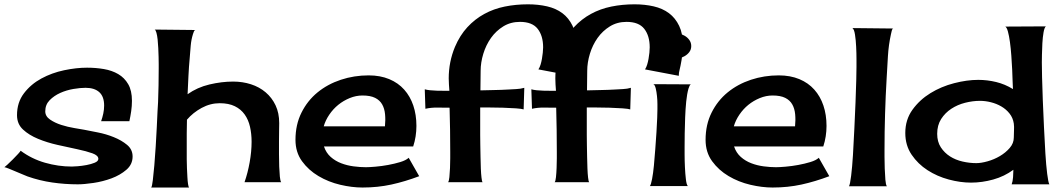

<svg xmlns="http://www.w3.org/2000/svg" viewBox="-20 -841 4843 876"><path d="M455.1 -359.4Q455.1 -400.4 433.1 -420.4Q411.1 -440.4 370.1 -440.4Q346.7 -440.4 314.9 -435.1Q283.2 -429.7 254.9 -417Q226.6 -404.3 206.5 -383.8Q186.5 -363.3 186.5 -333Q186.5 -310.5 208.5 -295.4Q230.5 -280.3 259.8 -271Q289.1 -261.7 318.8 -256.8Q348.6 -252 364.3 -249Q388.7 -244.1 426.3 -236.8Q463.9 -229.5 499 -215.3Q534.2 -201.2 559.6 -180.2Q585 -159.2 585 -127Q585 -90.8 556.6 -66.4Q528.3 -42 488.8 -27.3Q449.2 -12.7 406.2 -6.3Q363.3 0 335 0Q276.4 0 218.8 -8.3Q161.1 -16.6 105.5 -36.1Q98.6 -39.1 83 -45.4Q67.4 -51.8 50.3 -59.1Q33.2 -66.4 18.6 -72.3Q3.9 -78.1 0 -78.1Q2 -79.1 13.7 -89.8Q25.4 -100.6 38.6 -113.8Q51.8 -127 62.5 -138.7Q73.2 -150.4 74.2 -153.3Q124 -116.2 185.1 -98.6Q246.1 -81.1 307.6 -81.1Q314.5 -81.1 334 -82.5Q353.5 -84 374.5 -87.9Q395.5 -91.8 412.1 -98.6Q428.7 -105.5 428.7 -116.2Q428.7 -131.8 401.4 -141.6Q374 -151.4 332.5 -160.2Q291 -168.9 243.2 -179.7Q195.3 -190.4 153.8 -207.5Q112.3 -224.6 85 -250Q57.6 -275.4 57.6 -315.4Q57.6 -374 89.4 -415.5Q121.1 -457 168.9 -482.9Q216.8 -508.8 272.5 -520.5Q328.1 -532.2 377 -532.2Q417 -532.2 454.1 -525.9Q491.2 -519.5 519.5 -502.9Q547.9 -486.3 564.9 -457Q582 -427.7 582 -380.9Q582 -357.4 578.6 -334Q575.2 -310.5 570.3 -288.1H441.4Q447.3 -304.7 451.2 -322.8Q455.1 -340.8 455.1 -359.4Z M1043.9 -468.8Q1086.9 -468.8 1125 -456.5Q1163.1 -444.3 1191.9 -419.9Q1220.7 -395.5 1237.3 -360.4Q1253.9 -325.2 1253.9 -279.3Q1253.9 -268.6 1253.4 -246.1Q1252.9 -223.6 1252.9 -195.8Q1252.9 -168 1252.9 -137.7Q1252.9 -107.4 1253.9 -81.1Q1254.9 -54.7 1256.8 -35.2Q1258.8 -15.6 1262.7 -9.8H1095.7Q1110.4 -51.8 1119.1 -100.6Q1127.9 -149.4 1127.9 -194.3Q1127.9 -230.5 1120.6 -262.7Q1113.3 -294.9 1096.2 -318.8Q1079.1 -342.8 1051.3 -356.4Q1023.4 -370.1 982.4 -370.1Q939.5 -370.1 899.9 -348.6Q860.4 -327.1 833 -294.9Q832 -263.7 832 -231.9Q832 -200.2 832 -168Q832 -163.1 832 -148.4Q832 -133.8 832 -114.3Q832 -94.7 833 -73.2Q834 -51.8 835 -33.2Q835.9 -14.6 837.9 -1.5Q839.8 11.7 842.8 14.6H669.9Q673.8 9.8 677.2 -18.6Q680.7 -46.9 684.1 -86.4Q687.5 -126 690.4 -172.4Q693.4 -218.8 695.3 -260.3Q697.3 -301.8 698.7 -333Q700.2 -364.3 701.2 -375Q704.1 -451.2 704.1 -529.3Q704.1 -534.2 704.1 -548.3Q704.1 -562.5 703.6 -581.5Q703.1 -600.6 702.1 -621.6Q701.2 -642.6 699.2 -660.6Q697.3 -678.7 693.8 -691.4Q690.4 -704.1 685.5 -706.1L872.1 -704.1Q867.2 -704.1 864.3 -696.3Q861.3 -688.5 860.4 -685.5Q852.5 -660.2 850.1 -632.3Q847.7 -604.5 845.7 -578.1Q841.8 -536.1 839.8 -494.6Q837.9 -453.1 835.9 -411.1Q879.9 -442.4 935.5 -455.6Q991.2 -468.8 1043.9 -468.8Z M1633.8 14.6Q1585.9 14.6 1532.2 2Q1478.5 -10.7 1433.1 -37.6Q1387.7 -64.5 1357.9 -105.5Q1328.1 -146.5 1328.1 -203.1Q1328.1 -272.5 1355.5 -327.1Q1382.8 -381.8 1428.7 -419.4Q1474.6 -457 1535.2 -477.1Q1595.7 -497.1 1662.1 -497.1Q1714.8 -497.1 1755.9 -480Q1796.9 -462.9 1824.2 -432.1Q1851.6 -401.4 1865.7 -359.4Q1879.9 -317.4 1879.9 -266.6Q1879.9 -217.8 1865.2 -172.9H1458Q1467.8 -143.6 1488.8 -125Q1509.8 -106.4 1536.6 -96.2Q1563.5 -85.9 1593.3 -82Q1623 -78.1 1649.4 -78.1Q1666 -78.1 1693.8 -80.6Q1721.7 -83 1751 -88.4Q1780.3 -93.8 1806.2 -101.6Q1832 -109.4 1844.7 -121.1L1892.6 -37.1Q1828.1 -12.7 1765.6 1Q1703.1 14.6 1633.8 14.6ZM1633.8 -405.3Q1604.5 -405.3 1575.7 -393.6Q1546.9 -381.8 1523.4 -362.8Q1500 -343.8 1482.4 -317.9Q1464.8 -292 1457 -264.6H1736.3Q1739.3 -293.9 1736.8 -319.8Q1734.4 -345.7 1723.6 -364.7Q1712.9 -383.8 1691.4 -394.5Q1669.9 -405.3 1633.8 -405.3Z M2388.7 -821.3Q2435.5 -821.3 2476.1 -812Q2516.6 -802.7 2545.9 -780.8Q2575.2 -758.8 2592.3 -723.1Q2609.4 -687.5 2609.4 -635.7Q2609.4 -612.3 2606.4 -588.9Q2603.5 -565.4 2598.6 -542Q2596.7 -531.2 2593.8 -520Q2590.8 -508.8 2590.8 -498V-495.1L2436.5 -524.4Q2442.4 -533.2 2446.3 -545.9Q2450.2 -558.6 2452.6 -572.8Q2455.1 -586.9 2456.5 -600.6Q2458 -614.3 2458 -625Q2458 -677.7 2433.1 -709.5Q2408.2 -741.2 2352.5 -741.2Q2309.6 -741.2 2276.4 -720.7Q2243.2 -700.2 2220.2 -668Q2197.3 -635.7 2185.1 -595.7Q2172.9 -555.7 2172.9 -517.6Q2172.9 -495.1 2172.4 -473.1Q2171.9 -451.2 2171.9 -428.7Q2203.1 -429.7 2235.4 -430.2Q2267.6 -430.7 2299.8 -432.6Q2316.4 -433.6 2335.9 -434.6Q2355.5 -435.5 2372.1 -440.4L2369.1 -341.8Q2361.3 -344.7 2334 -346.7Q2306.6 -348.6 2274.4 -349.6Q2242.2 -350.6 2212.9 -350.6Q2183.6 -350.6 2170.9 -350.6V-252.9Q2170.9 -245.1 2170.9 -225.1Q2170.9 -205.1 2171.4 -179.2Q2171.9 -153.3 2172.4 -125Q2172.9 -96.7 2173.8 -72.3Q2174.8 -47.9 2176.8 -30.8Q2178.7 -13.7 2181.6 -9.8H2024.4Q2028.3 -13.7 2030.3 -32.7Q2032.2 -51.8 2033.2 -74.7Q2034.2 -97.7 2034.2 -118.7Q2034.2 -139.6 2034.2 -147.5Q2034.2 -248 2031.2 -349.6Q2003.9 -349.6 1975.6 -350.1Q1947.3 -350.6 1920.9 -344.7L1918 -433.6Q1927.7 -430.7 1942.4 -429.2Q1957 -427.7 1973.1 -427.2Q1989.3 -426.8 2004.4 -426.8Q2019.5 -426.8 2030.3 -426.8Q2029.3 -441.4 2028.3 -455.6Q2027.3 -469.7 2027.3 -483.4Q2027.3 -558.6 2055.7 -627Q2078.1 -679.7 2112.3 -716.8Q2146.5 -753.9 2189.5 -777.3Q2232.4 -800.8 2282.7 -811Q2333 -821.3 2388.7 -821.3Z M2875 -821.3Q2921.9 -821.3 2962.4 -812Q3002.9 -802.7 3032.2 -780.8Q3061.5 -758.8 3078.6 -723.1Q3095.7 -687.5 3095.7 -635.7Q3095.7 -612.3 3092.8 -588.9Q3089.8 -565.4 3085 -542Q3083 -531.2 3080.1 -520Q3077.1 -508.8 3077.1 -498V-495.1L2922.9 -524.4Q2928.7 -533.2 2932.6 -545.9Q2936.5 -558.6 2939 -572.8Q2941.4 -586.9 2942.9 -600.6Q2944.3 -614.3 2944.3 -625Q2944.3 -677.7 2919.4 -709.5Q2894.5 -741.2 2838.9 -741.2Q2795.9 -741.2 2762.7 -720.7Q2729.5 -700.2 2706.5 -668Q2683.6 -635.7 2671.4 -595.7Q2659.2 -555.7 2659.2 -517.6Q2659.2 -495.1 2658.7 -473.1Q2658.2 -451.2 2658.2 -428.7Q2689.5 -429.7 2721.7 -430.2Q2753.9 -430.7 2786.1 -432.6Q2802.7 -433.6 2822.3 -434.6Q2841.8 -435.5 2858.4 -440.4L2855.5 -341.8Q2847.7 -344.7 2820.3 -346.7Q2793 -348.6 2760.7 -349.6Q2728.5 -350.6 2699.2 -350.6Q2669.9 -350.6 2657.2 -350.6V-252.9Q2657.2 -245.1 2657.2 -225.1Q2657.2 -205.1 2657.7 -179.2Q2658.2 -153.3 2658.7 -125Q2659.2 -96.7 2660.2 -72.3Q2661.1 -47.9 2663.1 -30.8Q2665 -13.7 2668 -9.8H2510.7Q2514.6 -13.7 2516.6 -32.7Q2518.6 -51.8 2519.5 -74.7Q2520.5 -97.7 2520.5 -118.7Q2520.5 -139.6 2520.5 -147.5Q2520.5 -248 2517.6 -349.6Q2490.2 -349.6 2461.9 -350.1Q2433.6 -350.6 2407.2 -344.7L2404.3 -433.6Q2414.1 -430.7 2428.7 -429.2Q2443.4 -427.7 2459.5 -427.2Q2475.6 -426.8 2490.7 -426.8Q2505.9 -426.8 2516.6 -426.8Q2515.6 -441.4 2514.6 -455.6Q2513.7 -469.7 2513.7 -483.4Q2513.7 -558.6 2542 -627Q2564.5 -679.7 2598.6 -716.8Q2632.8 -753.9 2675.8 -777.3Q2718.8 -800.8 2769 -811Q2819.3 -821.3 2875 -821.3Z M2960.9 -457 3132.8 -456.1Q3127.9 -455.1 3125.5 -447.8Q3123 -440.4 3121.1 -436.5Q3114.3 -412.1 3110.8 -377.4Q3107.4 -342.8 3106 -305.2Q3104.5 -267.6 3104 -232.4Q3103.5 -197.3 3103.5 -170.9Q3103.5 -162.1 3103.5 -135.3Q3103.5 -108.4 3105 -78.1Q3106.4 -47.9 3109.4 -22.9Q3112.3 2 3118.2 7.8H2945.3Q2950.2 1 2955.1 -24.4Q2960 -49.8 2963.4 -85Q2966.8 -120.1 2969.7 -160.6Q2972.7 -201.2 2975.1 -237.8Q2977.5 -274.4 2978.5 -303.2Q2979.5 -332 2979.5 -342.8Q2979.5 -348.6 2979.5 -366.2Q2979.5 -383.8 2977.5 -402.8Q2975.6 -421.9 2971.7 -438Q2967.8 -454.1 2960.9 -457ZM3045.9 -693.4Q3058.6 -693.4 3074.2 -689.5Q3089.8 -685.5 3103 -678.2Q3116.2 -670.9 3125 -658.7Q3133.8 -646.5 3133.8 -630.9Q3133.8 -615.2 3125 -603.5Q3116.2 -591.8 3103 -584.5Q3089.8 -577.1 3074.2 -573.2Q3058.6 -569.3 3045.9 -569.3Q3032.2 -569.3 3017.1 -573.2Q3002 -577.1 2988.8 -584.5Q2975.6 -591.8 2966.8 -603.5Q2958 -615.2 2958 -630.9Q2958 -646.5 2966.8 -658.7Q2975.6 -670.9 2988.8 -678.2Q3002 -685.5 3017.1 -689.5Q3032.2 -693.4 3045.9 -693.4Z M3504.9 14.6Q3457 14.6 3403.3 2Q3349.6 -10.7 3304.2 -37.6Q3258.8 -64.5 3229 -105.5Q3199.2 -146.5 3199.2 -203.1Q3199.2 -272.5 3226.6 -327.1Q3253.9 -381.8 3299.8 -419.4Q3345.7 -457 3406.2 -477.1Q3466.8 -497.1 3533.2 -497.1Q3585.9 -497.1 3627 -480Q3668 -462.9 3695.3 -432.1Q3722.7 -401.4 3736.8 -359.4Q3751 -317.4 3751 -266.6Q3751 -217.8 3736.3 -172.9H3329.1Q3338.9 -143.6 3359.9 -125Q3380.9 -106.4 3407.7 -96.2Q3434.6 -85.9 3464.4 -82Q3494.1 -78.1 3520.5 -78.1Q3537.1 -78.1 3564.9 -80.6Q3592.8 -83 3622.1 -88.4Q3651.4 -93.8 3677.2 -101.6Q3703.1 -109.4 3715.8 -121.1L3763.7 -37.1Q3699.2 -12.7 3636.7 1Q3574.2 14.6 3504.9 14.6ZM3504.9 -405.3Q3475.6 -405.3 3446.8 -393.6Q3418 -381.8 3394.5 -362.8Q3371.1 -343.8 3353.5 -317.9Q3335.9 -292 3328.1 -264.6H3607.4Q3610.4 -293.9 3607.9 -319.8Q3605.5 -345.7 3594.7 -364.7Q3584 -383.8 3562.5 -394.5Q3541 -405.3 3504.9 -405.3Z M3887.7 -535.2Q3887.7 -543.9 3887.7 -570.8Q3887.7 -597.7 3886.2 -627.9Q3884.8 -658.2 3880.9 -683.1Q3877 -708 3869.1 -712.9L4055.7 -710.9Q4050.8 -710 4048.3 -699.2Q4045.9 -688.5 4044.9 -684.6Q4034.2 -635.7 4031.2 -585.4Q4028.3 -535.2 4025.4 -485.4Q4020.5 -402.3 4018.1 -321.3Q4015.6 -240.2 4015.6 -157.2Q4015.6 -149.4 4015.6 -124.5Q4015.6 -99.6 4016.6 -72.3Q4017.6 -44.9 4019.5 -21Q4021.5 2.9 4026.4 8.8H3853.5Q3858.4 1 3863.3 -38.6Q3868.2 -78.1 3871.6 -133.3Q3875 -188.5 3877.9 -252.4Q3880.9 -316.4 3883.3 -374Q3885.7 -431.6 3886.7 -475.6Q3887.7 -519.5 3887.7 -535.2Z M4595.7 0Q4600.6 -12.7 4602.1 -32.7Q4603.5 -52.7 4603.5 -66.4Q4562.5 -36.1 4511.7 -22Q4460.9 -7.8 4410.2 -7.8Q4361.3 -7.8 4308.6 -22Q4255.9 -36.1 4211.9 -64.5Q4168 -92.8 4139.2 -135.3Q4110.4 -177.7 4110.4 -234.4Q4110.4 -294.9 4143.1 -340.3Q4175.8 -385.7 4225.1 -416Q4274.4 -446.3 4333 -461.4Q4391.6 -476.6 4443.4 -476.6Q4484.4 -476.6 4524.9 -466.8Q4565.4 -457 4601.6 -434.6Q4600.6 -444.3 4600.1 -468.3Q4599.6 -492.2 4598.1 -522.9Q4596.7 -553.7 4594.2 -586.9Q4591.8 -620.1 4587.9 -648.9Q4584 -677.7 4578.6 -697.3Q4573.2 -716.8 4566.4 -719.7L4752 -720.7Q4745.1 -715.8 4741.2 -693.4Q4737.3 -670.9 4735.8 -643.6Q4734.4 -616.2 4733.9 -591.3Q4733.4 -566.4 4733.4 -556.6Q4733.4 -536.1 4734.4 -489.3Q4735.4 -442.4 4737.8 -383.3Q4740.2 -324.2 4743.2 -260.3Q4746.1 -196.3 4749.5 -141.6Q4752.9 -86.9 4757.8 -47.9Q4762.7 -8.8 4767.6 0ZM4434.6 -96.7Q4456.1 -96.7 4485.8 -105Q4515.6 -113.3 4542 -128.9Q4568.4 -144.5 4586.9 -166Q4605.5 -187.5 4605.5 -213.9Q4605.5 -229.5 4606.4 -246.1Q4607.4 -262.7 4605.5 -277.3Q4601.6 -303.7 4585.9 -323.2Q4570.3 -342.8 4548.3 -355.5Q4526.4 -368.2 4501 -374.5Q4475.6 -380.9 4451.2 -380.9Q4418 -380.9 4383.3 -372.1Q4348.6 -363.3 4320.3 -344.7Q4292 -326.2 4273.9 -297.9Q4255.9 -269.5 4255.9 -230.5Q4255.9 -194.3 4272.5 -168.9Q4289.1 -143.6 4314.5 -127.4Q4339.8 -111.3 4371.6 -104Q4403.3 -96.7 4434.6 -96.7Z"/></svg>

Font: Cherry Cream Soda
Style: Regular
Weight: 400
Designer: Font Diner, Inc
Foundry: Font Diner, Inc
Version: Version 1.001